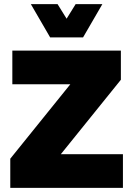

<svg xmlns="http://www.w3.org/2000/svg" viewBox="-20 -914 648 934"><path d="M30 0V-142L322 -504H40V-668H568V-526L276 -164H578V0ZM224 -732 130 -894H260L304 -823L348 -894H478L384 -732Z"/></svg>

Font: Gantari Black
Style: Regular
Weight: 900
Version: Version 1.000